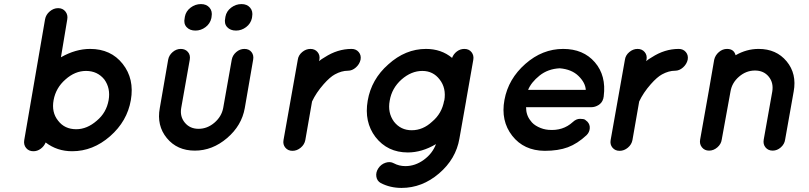

<svg xmlns="http://www.w3.org/2000/svg" viewBox="-20 -740 3970 942"><path d="M144 2Q121 2 108 -14Q95 -30 99 -53L201 -645Q205 -668 224 -684Q243 -700 265 -700Q288 -700 301 -683.5Q314 -667 310 -645L279 -459Q351 -500 422 -500Q524 -500 582 -426.5Q640 -353 622 -249Q604 -145 520 -71.5Q436 2 334 2Q260 2 204 -41Q196 -22 179.5 -10Q163 2 144 2ZM301 -350Q254 -309 243 -249Q232 -189 265 -148Q297 -106 354 -106Q407 -106 455 -148Q502 -187 513 -249Q523 -307 492 -350Q458 -392 402 -392Q348 -392 301 -350Z M1179 -500Q1202 -500 1214 -484.5Q1226 -469 1222 -447L1181 -210Q1166 -124 1094 -62.5Q1022 -1 936 -1Q849 -1 798.5 -62.5Q748 -124 764 -210L805 -447Q809 -469 827 -484.5Q845 -500 867 -500Q889 -500 902 -485Q915 -470 911 -447L869 -210Q862 -168 887 -138Q912 -108 954 -108Q997 -108 1032 -138Q1067 -168 1075 -210L1117 -447Q1121 -469 1139 -484.5Q1157 -500 1179 -500ZM1165 -720Q1192 -720 1207 -702.5Q1222 -685 1217 -658L1216 -651Q1210 -624 1187.5 -607Q1165 -590 1138 -590Q1110 -590 1094.5 -607Q1079 -624 1085 -651L1086 -658Q1091 -685 1114 -702.5Q1137 -720 1165 -720ZM966 -720Q993 -720 1008 -702.5Q1023 -685 1018 -658L1017 -651Q1011 -624 988.5 -607Q966 -590 939 -590Q911 -590 895.5 -607Q880 -624 886 -651L887 -658Q892 -685 915 -702.5Q938 -720 966 -720Z M1547 -447 1545 -440Q1557 -450 1573 -459Q1636 -500 1705 -500Q1727 -500 1740 -484.5Q1753 -469 1749 -447Q1744 -425 1726 -409Q1708 -393 1687 -393Q1656 -393 1623 -375Q1599 -362 1568 -327Q1531 -285 1511 -242L1478 -53Q1474 -31 1455.5 -15.5Q1437 0 1415 0Q1393 0 1380 -15.5Q1367 -31 1371 -53L1441 -447Q1444 -469 1462.5 -484.5Q1481 -500 1503 -500Q1525 -500 1538 -484.5Q1551 -469 1547 -447Z M2267 -246 2234 -60Q2217 40 2134 111Q2051 182 1950 182Q1894 182 1848 158Q1830 148 1826.5 127Q1823 106 1836 86Q1849 66 1871.5 58.5Q1894 51 1912 61Q1938 75 1969 75Q2017 75 2059.5 44Q2102 13 2119 -33Q2050 8 1981 8Q1881 8 1822 -68Q1766 -142 1784 -246Q1802 -351 1885 -424Q1969 -500 2070 -500Q2145 -500 2198 -456Q2205 -475 2221.5 -487.5Q2238 -500 2258 -500Q2281 -500 2293.5 -484Q2306 -468 2302 -446L2267 -247ZM2000 -101Q2055 -101 2100 -143Q2148 -183 2159 -246L2160 -247Q2170 -308 2137 -350Q2105 -392 2052 -392Q1998 -392 1950 -350Q1902 -307 1892 -246Q1881 -187 1913 -143Q1946 -101 2000 -101Z M2652 0Q2550 -1 2493 -74Q2436 -147 2455 -250Q2474 -353 2557.5 -426.5Q2641 -500 2743 -500Q2842 -500 2898.5 -434.5Q2955 -369 2942 -268Q2942 -264 2941 -263Q2941 -258 2939 -254Q2934 -236 2917 -225Q2900 -214 2880 -214H2561Q2561 -175 2583 -148Q2595 -130 2620 -117.5Q2645 -105 2671 -103Q2742 -97 2790 -141Q2807 -157 2825.5 -157Q2844 -157 2850.5 -152.5Q2857 -148 2862 -143Q2875 -129 2873.5 -110Q2872 -91 2858 -77Q2813 -35 2766 -17.5Q2719 0 2652 0ZM2726 -405Q2668 -402 2627 -369Q2586 -336 2571 -299H2854Q2852 -334 2818.5 -367Q2785 -400 2726 -405Z M3152 -447 3150 -440Q3162 -450 3178 -459Q3241 -500 3310 -500Q3332 -500 3345 -484.5Q3358 -469 3354 -447Q3349 -425 3331 -409Q3313 -393 3292 -393Q3261 -393 3228 -375Q3204 -362 3173 -327Q3136 -285 3116 -242L3083 -53Q3079 -31 3060.5 -15.5Q3042 0 3020 0Q2998 0 2985 -15.5Q2972 -31 2976 -53L3046 -447Q3049 -469 3067.5 -484.5Q3086 -500 3108 -500Q3130 -500 3143 -484.5Q3156 -469 3152 -447Z M3727 -55 3769 -291Q3776 -334 3751.5 -364Q3727 -394 3684 -394Q3641 -394 3606 -364Q3571 -334 3564 -291L3521 -55Q3518 -33 3499.5 -17Q3481 -1 3459 -1Q3437 -1 3424 -17Q3411 -33 3415 -55L3457 -291L3484 -447Q3489 -469 3507 -484.5Q3525 -500 3547 -500Q3581 -500 3589 -469Q3643 -500 3702 -500Q3789 -500 3839.5 -439Q3890 -378 3874 -291L3832 -55Q3829 -33 3811 -17Q3793 -1 3771 -1Q3749 -1 3736 -16.5Q3723 -32 3727 -55Z"/></svg>

Font: Quicksand
Style: Bold Italic
Weight: 700
Italic angle: -12°
Designer: Andrew Paglinawan
Foundry: Andrew Paglinawan
Version: 1.002